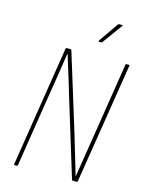

<svg xmlns="http://www.w3.org/2000/svg" viewBox="-125 -920 749 994"><g transform="rotate(15 249.0 -422.5)"><path d="M54 0Q49 0 50 -5L152 -651Q153 -655 158 -655H178Q182 -655 183 -651L307 -249Q323 -194 340 -138.5Q357 -83 373 -27H374Q383 -81 391.5 -136.5Q400 -192 409 -246L473 -651Q474 -655 478 -655H489Q495 -655 494 -651L391 -4Q390 0 385 0H365Q361 0 360 -4L243 -386Q225 -446 206.5 -507Q188 -568 169 -628H168Q159 -567 149.5 -507Q140 -447 130 -386L70 -5Q69 0 65 0ZM310 -730Q308 -730 307.5 -731.5Q307 -733 308 -736L381 -841Q384 -845 387 -845H403Q405 -845 406 -843.5Q407 -842 405 -840L328 -734Q327 -731 325 -730.5Q323 -730 321 -730Z"/></g></svg>

Font: Sofia Sans Condensed Thin
Style: Italic
Weight: 250
Italic angle: -9°
Version: Version 4.100